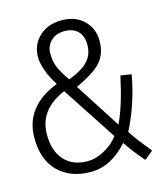

<svg xmlns="http://www.w3.org/2000/svg" viewBox="-105 -743 710 841"><g transform="rotate(-15 250.0 -322.0)"><path d="M5 -197Q5 -340 161 -401Q112 -480 112 -535.5Q112 -591 151 -628Q190 -665 252.5 -665Q315 -665 353 -628.5Q391 -592 391 -534.5Q391 -477 359 -440.5Q327 -404 243 -366L376 -159Q412 -234 440 -365L489 -357Q465 -225 409 -117Q422 -96 442 -70L489 -11L450 21Q402 -35 375 -76Q299 10 206.5 10Q114 10 59.5 -44.5Q5 -99 5 -197ZM219 -406Q282 -430 308.5 -459.5Q335 -489 335 -531Q335 -573 313 -594.5Q291 -616 253 -616Q215 -616 191.5 -593.5Q168 -571 168 -536Q168 -501 179.5 -473.5Q191 -446 219 -406ZM62 -197Q62 -123 100 -81Q138 -39 205 -39Q242 -39 281 -60Q320 -81 346 -115L184 -362Q62 -311 62 -197Z"/></g></svg>

Font: TypoPRO Lekton
Style: Regular
Weight: 400
Monospace: yes
Designer: Paolo Mazzetti, Luciano Perondi, Raffaele Flato, Elena Papassissa, Emilio Macchia, Michela Povoleri, Tobias Seemiller, R
Version: Version 34.000